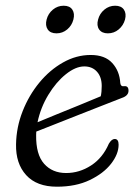

<svg xmlns="http://www.w3.org/2000/svg" viewBox="-20 -660 500 688"><path d="M405 -141.5Q405 -108 378 -73.2Q351 -38.5 301.5 -14.8Q252 9 184 9Q111.5 9 73.8 -32.5Q36 -74 37.5 -143Q38.5 -204 61 -261.2Q83.5 -318.5 121 -364Q158.5 -409.5 206 -436.2Q253.5 -463 305 -463Q356 -463 382.2 -434.2Q408.5 -405.5 411 -362.5Q412.5 -349.5 424 -351Q440.5 -353.5 440.5 -335Q440.5 -317 416.5 -309Q383.5 -296 341 -279.5Q298.5 -263 254.5 -245.5Q210.5 -228 172.2 -213Q134 -198 110 -188.5Q109.5 -182.5 109.5 -176Q108.5 -106.5 138 -73.2Q167.5 -40 217 -40Q264.5 -40 306.2 -67Q348 -94 370 -145Q380 -162 391 -162Q405 -162 405 -141.5ZM282 -422Q251 -422 216 -394Q181 -366 153.2 -320.2Q125.5 -274.5 114.5 -222Q142 -233.5 182 -249.8Q222 -266 264.2 -283.2Q306.5 -300.5 341 -315Q344.5 -330 344.5 -352Q344.5 -384 327.5 -403Q310.5 -422 282 -422ZM182.5 -540.5Q160.5 -540.5 151 -554.5Q141.5 -568.5 147 -590Q152.5 -611.5 169.5 -625.5Q186.5 -639.5 208 -639.5Q230 -639.5 239.2 -625.5Q248.5 -611.5 243 -590Q237.5 -568.5 220.8 -554.5Q204 -540.5 182.5 -540.5ZM366.5 -540.5Q345 -540.5 335.2 -554.5Q325.5 -568.5 331.5 -590Q337 -611.5 354 -625.5Q371 -639.5 392.5 -639.5Q414.5 -639.5 424 -625.5Q433.5 -611.5 428 -590Q422 -568.5 405.2 -554.5Q388.5 -540.5 366.5 -540.5Z"/></svg>

Font: Fraunces 9pt S100 Light
Style: Italic
Weight: 300
Italic angle: -16°
Version: Version 1.000; ttfautohint (v1.8.3)